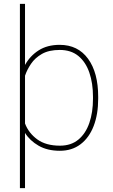

<svg xmlns="http://www.w3.org/2000/svg" viewBox="-20 -770 587 993"><path d="M487.8 -269.5V-259.3Q487.8 -178.7 464.4 -118.2Q440.9 -57.6 396.5 -23.9Q352.1 9.8 289.6 9.8Q225.1 9.8 179.7 -16.4Q134.3 -42.5 109.4 -82.5V203.1H83V-750H109.4V-434.1Q135.3 -481 179.9 -509.5Q224.6 -538.1 288.6 -538.1Q382.8 -538.1 435.3 -466.3Q487.8 -394.5 487.8 -269.5ZM460.9 -259.3V-269.5Q460.9 -339.8 442.1 -394.5Q423.3 -449.2 385.3 -480.5Q347.2 -511.7 289.1 -511.7Q232.9 -511.7 197 -491.2Q161.1 -470.7 140.4 -439.9Q119.6 -409.2 109.4 -378.4V-131.3Q127.9 -82 172.6 -49.3Q217.3 -16.6 290 -16.6Q347.7 -16.6 385.5 -48.1Q423.3 -79.6 442.1 -134.3Q460.9 -189 460.9 -259.3Z"/></svg>

Font: Vazirmatn UI FD Thin
Style: Regular
Weight: 100
Designer: Saber Rastikerdar
Foundry: Saber Rastikerdar
Version: Version 33.003